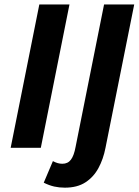

<svg xmlns="http://www.w3.org/2000/svg" viewBox="-20 -672 630 873"><path d="M274.8 181.3Q249.7 181.3 226.7 176.2Q203.7 171 178.9 158.7L220.5 60.6Q232.1 66.7 242.4 69.7Q252.7 72.6 263.6 72.6Q288.6 72.6 302.5 54Q316.5 35.5 323.8 -4.7L453.2 -651.8H590.3L459.6 0.5Q449.8 51.1 427.8 91.9Q405.8 132.8 368.5 157.1Q331.3 181.3 274.8 181.3ZM28.5 0 158.8 -651.8H295.9L165.6 0Z"/></svg>

Font: Source Sans 3 VF
Style: Italic
Weight: 200
Italic angle: -11°
Designer: Paul D. Hunt
Foundry: Adobe Systems Incorporated
Version: Version 3.042;hotconv 1.0.118;makeotfexe 2.5.65603